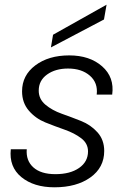

<svg xmlns="http://www.w3.org/2000/svg" viewBox="-20 -790 550 818"><path d="M424 -147Q424 -76 365 -34Q306 8 212 8Q124 8 71 -35.5Q18 -79 26 -154H94Q90 -106 122 -77Q154 -48 216 -48Q279 -48 317 -74.5Q355 -101 355 -145Q355 -179 326 -201Q297 -223 255.5 -237.5Q214 -252 173 -268.5Q132 -285 103 -318.5Q74 -352 74 -401Q74 -469 130.5 -511.5Q187 -554 275 -554Q362 -554 415 -507.5Q468 -461 458 -387H392Q398 -437 363 -467.5Q328 -498 270 -498Q216 -498 180.5 -472.5Q145 -447 145 -404Q145 -368 173.5 -344Q202 -320 243 -305.5Q284 -291 325.5 -274.5Q367 -258 395.5 -226Q424 -194 424 -147ZM206 -642 434 -770 423 -707 197 -588Z"/></svg>

Font: Poppins Light
Style: Italic
Weight: 300
Italic angle: -10°
Designer: Ninad Kale (Devanagari), Jonny Pinhorn (Latin)
Foundry: Indian Type Foundry
Version: Version 3.200;PS 1.000;hotconv 16.6.54;makeotf.lib2.5.65590